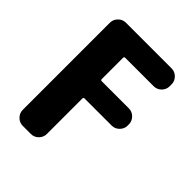

<svg xmlns="http://www.w3.org/2000/svg" viewBox="-209 -664 978 978"><g transform="rotate(45 280.0 -175.5)"><path d="M66.4 -489.3Q66.4 -512.7 83.5 -529.8Q100.6 -546.9 124 -546.9H453.1Q476.6 -546.9 493.7 -529.8Q510.7 -512.7 510.7 -489.3V-475.6Q510.7 -452.1 493.7 -435.1Q476.6 -418 453.1 -418H248Q240.2 -418 240.2 -410.2V-255.9Q240.2 -249 248 -249H443.4Q466.8 -249 483.9 -231.9Q501 -214.8 501 -191.4V-182.6Q501 -159.2 483.9 -142.1Q466.8 -125 443.4 -125H248Q240.2 -125 240.2 -117.2V138.7Q240.2 162.1 223.1 179.2Q206.1 196.3 182.6 196.3H124Q100.6 196.3 83.5 179.2Q66.4 162.1 66.4 138.7Z"/></g></svg>

Font: Gen Jyuu Gothic Heavy
Style: Bold
Weight: 900
Designer: [Source Han Sans]
Ryoko NISHIZUKA  (kana & ideographs); Paul D. Hunt (Latin, Greek & Cyrillic); Wenlong ZHANG  (bopomofo
Version: Version 1.002.20150607